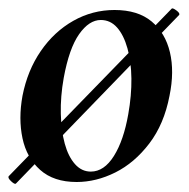

<svg xmlns="http://www.w3.org/2000/svg" viewBox="-26 -423 454 461"><path d="M12 18Q9 20 0.5 12Q-8 4 -5 0L386 -402Q388 -405 397.5 -398Q407 -391 404 -387ZM158 14Q103 14 70.5 -15Q38 -44 28 -91Q18 -138 28 -193Q40 -254 72 -300.5Q104 -347 150 -373Q196 -399 249 -399Q305 -399 338 -371.5Q371 -344 382 -297.5Q393 -251 381 -193Q368 -125 332.5 -78.5Q297 -32 251 -9Q205 14 158 14ZM192 -11Q224 -11 247.5 -48.5Q271 -86 282 -149Q290 -194 289.5 -234.5Q289 -275 280 -307Q271 -339 255 -357Q239 -375 216 -375Q188 -375 164 -341Q140 -307 127 -236Q119 -191 120 -150Q121 -109 129.5 -78Q138 -47 154 -29Q170 -11 192 -11Z"/></svg>

Font: Cormorant Light
Style: Italic
Weight: 300
Italic angle: -10°
Designer: Christian Thalmann (Catharsis Fonts)
Foundry: Catharsis Fonts
Version: Version 4.000